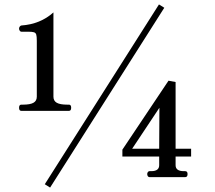

<svg xmlns="http://www.w3.org/2000/svg" viewBox="-20 -799 971 866"><path d="M721 -764 206 47 182 32 697 -779ZM76 -299Q66 -299 66 -313Q66 -327 76 -327H84Q116 -327 131 -335.5Q146 -344 146 -363V-615Q146 -635 143.5 -643Q141 -651 133 -653.5Q125 -656 106 -656H76Q72 -656 69 -660.5Q66 -665 66 -670Q66 -675 69 -679Q72 -683 76 -684Q162 -690 221 -743V-363Q221 -344 236 -335.5Q251 -327 283 -327H291Q301 -327 301 -313Q301 -299 291 -299ZM654 0Q650 0 647 -4Q644 -8 644 -14Q644 -19 647 -23Q650 -27 654 -27H662Q698 -27 698 -54V-93H532V-124L740 -435L772 -429V-128H842V-93H772V-54Q772 -27 809 -27H815Q826 -27 826 -14Q826 0 815 0ZM699 -313 576 -128H698Z"/></svg>

Font: Shippori Mincho SemiBold
Style: Regular
Weight: 600
Designer: FONTDASU
Foundry: FONTDASU / Google Inc. / but / Adobe
Version: Version 3.110; ttfautohint (v1.8.3)